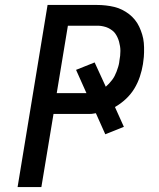

<svg xmlns="http://www.w3.org/2000/svg" viewBox="-20 -755 640 775"><path d="M51 0 172 -735H371Q389 -735 407 -733Q425 -731 441.5 -727Q458 -723 473 -715.5Q488 -708 501 -698Q514 -688 524.5 -675Q535 -662 542 -647Q549 -632 554 -615.5Q559 -599 560.5 -582Q562 -565 561.5 -544Q561 -523 559 -512L557 -496Q553 -471 544.5 -445.5Q536 -420 522 -397Q508 -374 487.5 -355Q467 -336 444 -323L480 -243L405 -213L367 -298Q358 -296 351 -295.5Q344 -295 339 -295H196L147 0ZM209 -379H329L287 -473L362 -503L407 -405Q414 -411 420.5 -418Q427 -425 433 -433Q439 -441 443 -449Q447 -457 450.5 -466Q454 -475 457 -485Q460 -495 461 -502L462 -510Q464 -520 465 -530Q466 -540 466 -549.5Q466 -559 464.5 -568.5Q463 -578 460.5 -587Q458 -596 454 -604.5Q450 -613 445 -620Q440 -627 432.5 -632.5Q425 -638 417 -642Q409 -646 397.5 -648.5Q386 -651 380 -651H254Z"/></svg>

Font: Iosevka Aile Medium Oblique
Style: Regular
Weight: 500
Italic angle: -9°
Designer: Belleve Invis
Foundry: Belleve Invis
Version: Version 31.1.0; ttfautohint (v1.8.4)